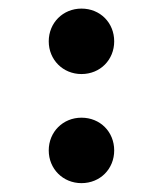

<svg xmlns="http://www.w3.org/2000/svg" viewBox="-20 -428 373 440"><path d="M166.7 -258.3C209.7 -258.3 241.7 -291 241.7 -333.3C241.7 -375.7 209.7 -408.3 166.7 -408.3C124.3 -408.3 91.7 -375.7 91.7 -333.3C91.7 -291 124.3 -258.3 166.7 -258.3ZM166.7 -8.3C209.7 -8.3 241.7 -41 241.7 -83.3C241.7 -125.7 209.7 -158.3 166.7 -158.3C124.3 -158.3 91.7 -125.7 91.7 -83.3C91.7 -41 124.3 -8.3 166.7 -8.3Z"/></svg>

Font: Afacad
Style: Bold
Weight: 700
Designer: Kristian Moeller
Foundry: Dicotype
Version: Version 1.000